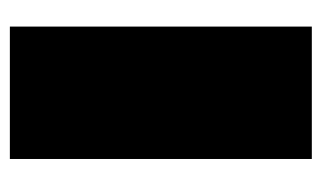

<svg xmlns="http://www.w3.org/2000/svg" viewBox="-156 -518 674 403"><g transform="rotate(-90 181.5 -317.0)"><path d="M326.7 0H48.8V-633.8H326.7Z"/></g></svg>

Font: Coda
Style: Heavy
Weight: 800
Version: Version 2.000; ttfautohint (v0.8) -r 50 -G 200 -x